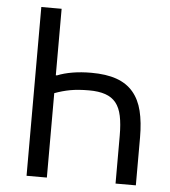

<svg xmlns="http://www.w3.org/2000/svg" viewBox="-51 -744 702 791"><g transform="rotate(5 300.0 -349.0)"><path d="M88 -698H172V-423H177Q204 -434 239.5 -440Q275 -446 317 -446Q379 -446 421.5 -431Q464 -416 490.5 -385Q517 -354 528.5 -307.5Q540 -261 540 -198V0H456V-198Q456 -246 449 -279.5Q442 -313 425.5 -333.5Q409 -354 381.5 -363.5Q354 -373 314 -373Q269 -373 236.5 -367Q204 -361 172 -349V0H88Z"/></g></svg>

Font: IBM Plaex Mono
Style: Regular
Weight: 400
Designer: Mike Abbink, Paul van der Laan, Pieter van Rosmalen
Foundry: Bold Monday
Version: Version 2.003